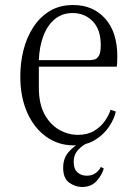

<svg xmlns="http://www.w3.org/2000/svg" viewBox="-20 -570 540 766"><path d="M274 10Q213 10 164.5 -24.5Q116 -59 88.5 -121Q61 -183 61 -265Q61 -319 73.5 -369.5Q86 -420 112.5 -461Q139 -502 178.5 -526Q218 -550 272 -550Q351 -550 399.5 -496Q448 -442 448 -345Q448 -332 447.5 -321Q447 -310 446 -304H135V-220Q135 -157 157 -115.5Q179 -74 215 -53Q251 -32 291 -32Q329 -32 355.5 -48Q382 -64 398.5 -87.5Q415 -111 421 -132L442 -125Q436 -96 415 -64.5Q394 -33 359 -11.5Q324 10 274 10ZM270 -518Q228 -518 198.5 -493.5Q169 -469 153 -426.5Q137 -384 135 -330H335Q346 -330 356.5 -332.5Q367 -335 374.5 -347.5Q382 -360 382 -390Q382 -452 350 -485Q318 -518 270 -518ZM307 176Q281 176 256.5 159Q232 142 232 99Q232 60 255.5 34.5Q279 9 301 0H331Q312 7 293 26.5Q274 46 274 77Q274 104 289 117.5Q304 131 326 131Q349 131 363.5 119Q378 107 382 96L394 102Q388 126 366.5 151Q345 176 307 176Z"/></svg>

Font: Xanh Mono
Style: Regular
Weight: 400
Monospace: yes
Designer: Lam Bao, Duy Dao
Foundry: Yellow Type Foundry
Version: Version 3.101; ttfautohint (v1.8.3)